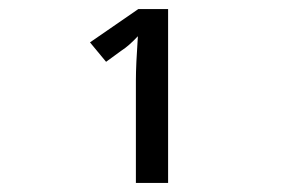

<svg xmlns="http://www.w3.org/2000/svg" viewBox="-20 -733 640 425"><path d="M286.1 -712.9H352.1V-328.1H280.8V-555.2Q280.8 -588.9 285.2 -652.8Q265.1 -631.3 249 -621.1L214.8 -596.2L179.2 -639.2Z"/></svg>

Font: WenQuanYi Micro Hei Mono
Style: Regular
Weight: 400
Foundry: Ascender Corporation
Version: Version 0.2.0-beta